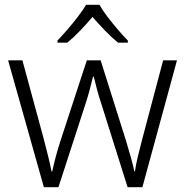

<svg xmlns="http://www.w3.org/2000/svg" viewBox="-20 -785 776 805"><path d="M406 -346Q395 -379 387 -409Q379 -439 373 -464H370Q364 -439 356 -408.5Q348 -378 337 -345L225 0H164L14 -532H74L163 -204Q175 -159 183 -125.5Q191 -92 196 -66H199Q204 -90 212.5 -123Q221 -156 234 -196L344 -532H402L508 -196Q519 -160 528.5 -126Q538 -92 543 -67H546Q549 -91 557 -125Q565 -159 577 -204L664 -532H722L577 0H515ZM397 -765Q409 -743 430 -715.5Q451 -688 474 -661Q497 -634 516 -615V-606H475Q448 -628 420 -657Q392 -686 368 -714Q344 -686 316.5 -657Q289 -628 262 -606H221V-615Q240 -635 263 -661.5Q286 -688 307 -715.5Q328 -743 341 -765Z"/></svg>

Font: Noto Traditional Nushu Light
Style: Regular
Weight: 300
Designer: LIU Zhao
Foundry: LiuZhao Studio
Version: Version 2.003; ttfautohint (v1.8.4.7-5d5b)